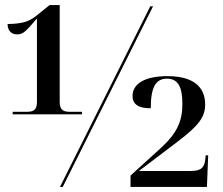

<svg xmlns="http://www.w3.org/2000/svg" viewBox="-20 -739 880 759"><path d="M30 -287H304V-297H258C235 -297 216 -301 216 -335V-719H176L124 -677C94 -653 67 -645 10 -644C10 -620 23 -603 48 -603C74 -603 86 -620 126 -666V-335C126 -301 108 -297 85 -297H30ZM217 0H228L585 -714H574ZM496 0H798L803 -125H793L792 -113C789 -75 774 -63 732 -63H529L682 -179C765 -242 791 -276 791 -326C791 -399 740 -438 642 -438C551 -438 504 -407 504 -360C504 -324 531 -311 576 -311C576 -395 596 -428 640 -428C686 -428 701 -392 701 -328C701 -259 679 -212 617 -155L496 -45Z"/></svg>

Font: Noto Serif Display
Style: Regular
Weight: 400
Designer: Monotype Design Team
Foundry: Monotype Imaging Inc.
Version: Version 2.009